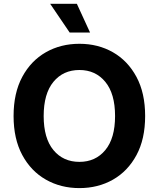

<svg xmlns="http://www.w3.org/2000/svg" viewBox="-20 -964 822 994"><path d="M391.1 9.8Q294.4 9.8 217.3 -34.2Q140.1 -78.1 95.2 -161.6Q50.3 -245.1 50.3 -363.3Q50.3 -482.4 95.2 -565.9Q140.1 -649.4 217.3 -693.4Q294.4 -737.3 391.1 -737.3Q487.8 -737.3 564.7 -693.4Q641.6 -649.4 686.5 -565.9Q731.4 -482.4 731.4 -363.3Q731.4 -244.1 686.5 -160.9Q641.6 -77.6 564.7 -33.9Q487.8 9.8 391.1 9.8ZM206.1 -363.3Q206.1 -248 256.6 -187Q307.1 -126 391.1 -126Q474.6 -126 525.1 -187Q575.7 -248 575.7 -363.3Q575.7 -479 525.1 -540.3Q474.6 -601.6 391.1 -601.6Q307.1 -601.6 256.6 -540.3Q206.1 -479 206.1 -363.3ZM340.8 -795.4 239.7 -944.3H377.9L446.3 -795.4Z"/></svg>

Font: Konkhmer Sleokchher
Style: Regular
Weight: 400
Designer: Suon May Sophanith
Version: Version 1.000; ttfautohint (v1.8.4.7-5d5b);gftools[0.9.23]